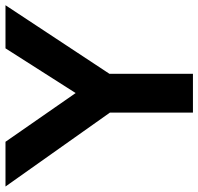

<svg xmlns="http://www.w3.org/2000/svg" viewBox="-32 -708 740 717"><g transform="rotate(-90 338.5 -350.0)"><path d="M276 0V-310L0 -700H167L349 -438L516 -700H677L421 -312V0Z"/></g></svg>

Font: Lexend SemiBold
Style: Regular
Weight: 600
Designer: Bonnie Shaver-Troup, Thomas Jockin
Foundry: Lexend
Version: Version 1.005; ttfautohint (v1.8.3)